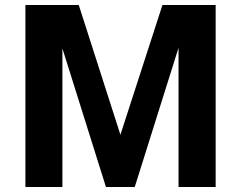

<svg xmlns="http://www.w3.org/2000/svg" viewBox="-20 -743 958 763"><path d="M81 0V-723H293L458.5 -207.5L625.5 -723H837V0H689.5V-553L515.5 0H401L228 -550.5V0Z"/></svg>

Font: Public Sans
Style: Bold
Weight: 700
Designer: The Public Sans project authors (U.S. Web Design System). Libre Franklin designed by Pablo Impallari and Rodrigo Fuenzal
Version: Version 1.008; ttfautohint (v1.8.1) -l 8 -r 50 -G 200 -x 14 